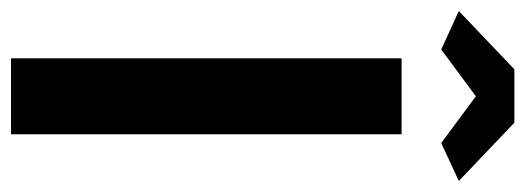

<svg xmlns="http://www.w3.org/2000/svg" viewBox="-335 -632 955 349"><g transform="rotate(90 142.5 -457.5)"><path d="M143 -845 228 -782 297 -814 191 -915H94L-12 -814L58 -782ZM212 -710H74V0H212Z"/></g></svg>

Font: RT Raleway Bold
Style: Regular
Weight: 400
Designer: Matt McInerney, Pablo Impallari, Rodrigo Fuenzalida — Edited by Milan Moffatt in April 2016
Foundry: Matt McInerney, Pablo Impallari, Rodrigo Fuenzalida — Edited by Milan Moffatt in April 2016
Version: Version 3.001